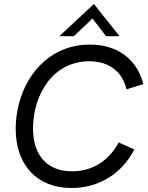

<svg xmlns="http://www.w3.org/2000/svg" viewBox="-20 -933 743 965"><path d="M339 12C477 12 593 -60 655 -182L576 -217C529 -127 446 -72 342 -72C218 -72 146 -152 146 -286C146 -458 246 -625 429 -625C528 -625 594 -574 616 -484L700 -510C671 -632 573 -709 431 -709C200 -709 59 -504 59 -284C59 -103 167 12 339 12ZM278 -751H351L445 -840L513 -751H581L452 -913Z"/></svg>

Font: HK Grotesk
Style: Italic
Weight: 400
Italic angle: -16°
Designer: Alfredo Marco Pradil
Foundry: Hanken Design Co.
Version: Version 3.001;FEAKit 1.0